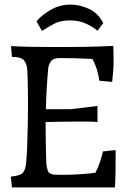

<svg xmlns="http://www.w3.org/2000/svg" viewBox="-20 -817 557 837"><path d="M32 0 27 -47Q71 -51 81.5 -66Q92 -81 94 -109Q97 -138 98.5 -180Q100 -222 101 -267.5Q102 -313 102 -351Q102 -360 102 -381Q102 -402 101.5 -427Q101 -452 100.5 -475Q100 -498 99 -511Q97 -539 84.5 -554Q72 -569 32 -569L28 -616Q61 -614 112.5 -613Q164 -612 210 -612H266Q301 -612 359.5 -613Q418 -614 474 -617L475 -565Q476 -537 473.5 -506Q471 -475 469 -460L413 -465Q410 -489 402.5 -513.5Q395 -538 383 -560Q346 -562 309 -563Q272 -564 240 -564Q212 -564 202 -549.5Q192 -535 190 -518Q186 -473 183.5 -428.5Q181 -384 180 -341H288L405 -355V-285Q384 -287 363.5 -287Q343 -287 323 -287Q288 -287 251 -286.5Q214 -286 179 -285Q179 -274 179 -264Q179 -241 179.5 -210Q180 -179 180.5 -150Q181 -121 182 -104Q183 -90 188 -74Q193 -58 215 -56Q222 -55 235 -55Q248 -55 258 -55Q292 -55 330 -57.5Q368 -60 396 -64Q407 -85 415 -108.5Q423 -132 429 -157L484 -163V-123Q484 -98 483.5 -64Q483 -30 481 0ZM163 -682 139 -724Q160 -750 200 -773.5Q240 -797 288 -797Q327 -797 367.5 -778.5Q408 -760 430 -716L405 -683Q388 -698 357 -713Q326 -728 284 -728Q242 -728 214 -712.5Q186 -697 163 -682Z"/></svg>

Font: Maname
Style: Regular
Weight: 400
Designer: Pathum Egodawatta
Foundry: mooniak
Version: Version 1.000; ttfautohint (v1.8.4.7-5d5b)